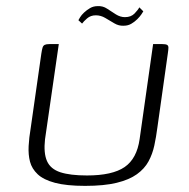

<svg xmlns="http://www.w3.org/2000/svg" viewBox="-20 -604 617 627"><path d="M494 -188Q490 -157 484 -129Q478 -101 465 -77Q452 -53 427 -35Q402 -17 361 -7Q320 3 258 3Q197 3 159.5 -7Q122 -17 103 -35Q84 -53 78 -76Q72 -99 73.5 -127Q75 -155 80 -184L115 -429Q117 -442 119 -448.5Q121 -455 126 -457.5Q131 -460 141 -460H172L127 -149Q122 -104 133.5 -78Q145 -52 177 -41.5Q209 -31 264 -31Q347 -31 387 -58.5Q427 -86 436 -150L480 -460H510Q521 -460 525.5 -457.5Q530 -455 530 -448.5Q530 -442 528 -429ZM384 -520Q368 -519 353 -528Q338 -537 323.5 -545.5Q309 -554 293 -554Q276 -554 264.5 -544Q253 -534 248 -527L236 -538Q237 -540 241.5 -547.5Q246 -555 254.5 -563Q263 -571 274 -577.5Q285 -584 299 -584Q316 -585 330 -575.5Q344 -566 358.5 -557Q373 -548 388 -548Q408 -548 419.5 -560Q431 -572 435 -580L448 -567Q447 -565 442 -557.5Q437 -550 428.5 -541.5Q420 -533 409 -526.5Q398 -520 384 -520Z"/></svg>

Font: Genos Thin Light
Style: Italic
Weight: 300
Italic angle: -8°
Version: Version 1.010